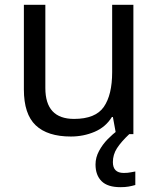

<svg xmlns="http://www.w3.org/2000/svg" viewBox="-20 -556 658 796"><path d="M533 -536V0H461L448 -71H444Q418 -29 372 -9.5Q326 10 274 10Q177 10 128 -36.5Q79 -83 79 -185V-536H168V-191Q168 -63 287 -63Q376 -63 410.5 -113Q445 -163 445 -257V-536ZM448 116Q448 161 493 161Q510 161 521.5 158.5Q533 156 541 155V211Q527 215 513 217.5Q499 220 479 220Q426 220 401 195Q376 170 376 126Q376 97 390.5 70Q405 43 426.5 21Q448 -1 468 -15L516 0Q482 32 465 58.5Q448 85 448 116Z"/></svg>

Font: Noto Sans Old Persian
Style: Regular
Weight: 400
Designer: Monotype Design Team
Foundry: Monotype Imaging Inc.
Version: Version 2.001; ttfautohint (v1.8.4.7-5d5b)